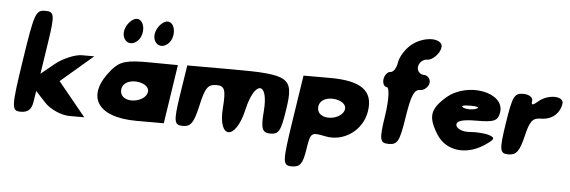

<svg xmlns="http://www.w3.org/2000/svg" viewBox="-62 -1143 4624 1558"><g transform="rotate(5 2250.0 -363.5)"><path d="M106 -467C47 -79 48 -50 126 -50C184 -50 213 -78 222 -140L236 -229L318 -140C364 -91 455 -50 522 -50H643C568 -142 493 -233 418 -325C505 -400 594 -475 681 -550H579C525 -550 425 -508 367 -460L258 -371L297 -627C332 -856 328 -883 253 -883C175 -883 165 -855 106 -467Z M830 -454C637 -229 740 -58 1069 -58H1290L1363 -538L1135 -540C947 -542 892 -526 830 -454ZM1140 -300C1129 -225 987 -190 936 -250C917 -273 917 -313 936 -338C987 -406 1151 -375 1140 -300ZM1168 -817C1119 -725 1194 -640 1268 -704C1329 -757 1316 -883 1249 -883C1223 -883 1188 -855 1168 -817ZM918 -817C869 -725 944 -640 1018 -704C1079 -757 1066 -883 999 -883C973 -883 938 -855 918 -817Z M1401 -296C1368 -79 1374 -50 1446 -50C1511 -50 1534 -85 1566 -227C1598 -373 1620 -404 1689 -404C1757 -404 1768 -371 1757 -225C1737 33 1882 33 1940 -225C1996 -471 2110 -471 2090 -225C2078 -83 2092 -50 2158 -50C2228 -50 2243 -79 2270 -258C2310 -518 2273 -542 1806 -542H1439Z M2329 -171C2277 171 2278 200 2355 200C2422 200 2443 171 2461 54C2483 -88 2487 -91 2604 -67C2757 -35 2908 -142 2932 -300C2958 -468 2856 -542 2602 -542H2386ZM2745 -300C2734 -225 2592 -190 2541 -250C2522 -273 2522 -313 2541 -338C2592 -406 2756 -375 2745 -300Z M3230 -862C3186 -824 3147 -761 3140 -715C3133 -669 3110 -633 3086 -633C3064 -633 3040 -604 3035 -571C3030 -538 3045 -508 3067 -508C3090 -508 3093 -404 3074 -279C3043 -79 3049 -50 3122 -50C3195 -50 3210 -79 3241 -279C3268 -454 3290 -508 3338 -508C3371 -508 3405 -538 3410 -571C3415 -604 3390 -633 3357 -633C3324 -633 3300 -663 3305 -696C3310 -729 3341 -758 3372 -758C3434 -758 3507 -860 3473 -900C3432 -948 3307 -929 3230 -862Z M3555 -467C3434 -362 3425 -296 3512 -158C3591 -34 3757 -14 3901 -111C3976 -161 3980 -174 3930 -192C3898 -203 3824 -209 3769 -204C3714 -199 3663 -220 3657 -248C3650 -284 3700 -300 3817 -300C3959 -300 3990 -314 4001 -383C4027 -550 3718 -608 3555 -467ZM3805 -396C3774 -384 3728 -384 3701 -396C3674 -408 3698 -417 3756 -417C3814 -417 3836 -408 3805 -396Z M4055 -300C4021 -79 4026 -50 4098 -50C4161 -50 4187 -85 4216 -206C4245 -331 4267 -362 4334 -362C4422 -362 4485 -414 4499 -496C4510 -563 4377 -565 4302 -500C4258 -462 4246 -462 4252 -500C4256 -528 4222 -550 4176 -550C4102 -550 4089 -521 4055 -300Z"/></g></svg>

Font: Hussar Skorodowane
Style: Ky
Weight: 700
Foundry: Cannot Into Space Fonts
Version: Version 0.892